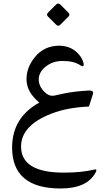

<svg xmlns="http://www.w3.org/2000/svg" viewBox="-20 -763 624 1099"><path d="M326.7 -735.8C322.3 -740.2 317.4 -742.7 313 -742.7C308.6 -742.7 304.7 -740.7 300.3 -736.3L255.9 -691.9C251.5 -687.5 249 -683.1 249 -679.2C249 -675.3 251 -671.9 254.4 -668.5L301.8 -621.1C305.7 -617.7 309.6 -615.7 313 -615.7C316.9 -615.7 320.8 -617.7 324.7 -621.1L372.6 -668.9C376 -672.4 377.4 -675.8 377.4 -679.2C377.4 -682.6 375.5 -686.5 372.1 -689.9ZM205.1 -175.8C101.6 -119.1 49.8 -33.7 49.3 81.1C49.3 237.8 142.1 315.9 327.1 315.9C428.2 315.9 495.1 285.2 527.8 223.6C530.3 218.8 531.7 214.8 531.7 211.9C531.7 208.5 529.8 206.5 525.9 206.5C524.4 206.5 522.5 207 520 207.5C471.7 219.2 413.6 225.1 345.2 225.1C183.1 225.1 101.6 175.8 100.6 77.6V76.2C100.6 -3.9 157.2 -66.4 271 -111.3C331.5 -135.3 404.3 -149.4 489.3 -153.3L512.2 -225.6C512.7 -228 513.2 -230 513.2 -231.9C513.2 -240.7 505.4 -245.1 489.7 -245.1C487.8 -245.1 485.4 -245.1 482.9 -244.6C428.7 -241.2 384.8 -235.8 352.1 -229C350.6 -228.5 331.5 -224.6 295.4 -216.8C290 -215.3 285.2 -214.8 280.8 -214.8C267.6 -214.8 255.9 -219.2 245.6 -227.5C219.2 -248.5 204.6 -272.9 202.1 -300.8C201.7 -303.2 201.7 -305.7 201.7 -308.1C201.7 -334 213.4 -357.4 236.3 -377.4C264.2 -401.9 298.3 -414.1 338.9 -414.1C381.8 -414.1 416 -405.8 440.9 -388.7C445.8 -385.3 449.7 -383.8 452.6 -383.8C456.1 -383.8 458.5 -386.2 459 -391.1V-393.6C459 -397.9 458 -403.8 455.6 -410.6C451.7 -422.4 445.8 -433.1 438.5 -442.9C409.2 -481.9 368.7 -501.5 317.4 -501.5C260.3 -501 214.4 -479 179.2 -435.5C147.5 -396.5 131.8 -355 131.8 -310.5V-304.2C133.8 -256.8 158.2 -214.4 205.1 -175.8Z"/></svg>

Font: Gandom
Style: Regular
Weight: 400
Foundry: DejaVu fonts team - Redesigned by Saber Rastikerdar - Based on Samim Font
Version: Version 0.8